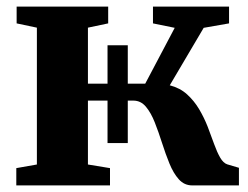

<svg xmlns="http://www.w3.org/2000/svg" viewBox="-20 -563 754 583"><path d="M29.5 0V-52.5L92 -63.5V-479L30.5 -492V-543H308.5V-492L247 -479V-309H421L510.5 -478.5L444.5 -492V-543H675.5V-492L598.5 -478.5L495.5 -304Q526.5 -296 548 -276.5Q569.5 -257 584.8 -231.2Q600 -205.5 610.8 -177.8Q621.5 -150 630.2 -125.5Q639 -101 648.5 -84.5Q658 -68 670 -64L705.5 -53.5V0H564Q539.5 0 523 -18.5Q506.5 -37 494.5 -66.5Q482.5 -96 472 -129Q461.5 -162 450 -191.2Q438.5 -220.5 423 -239Q407.5 -257.5 385 -257.5H247V-63.5L314 -52.5V0ZM306.5 -128.5V-425.5H368V-128.5Z"/></svg>

Font: Merriweather 48pt ExtraBold
Style: Regular
Weight: 800
Version: Version 2.100